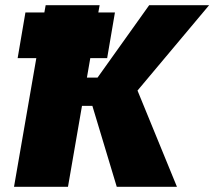

<svg xmlns="http://www.w3.org/2000/svg" viewBox="-20 -720 826 740"><path d="M430 0H662L510 -371L786 -700H555L356 -421H315L328 -496H393L423 -672H359L364 -700H156L151 -672H78L48 -496H120L34 0H242L296 -312H336Z"/></svg>

Font: Fixel Display Black
Style: Italic
Weight: 900
Italic angle: -10°
Designer: AlfaBravo + MacPaw
Foundry: Kyrylo Tkachov, Marchela Mozhyna, Serhii Makarenko, Maria Weinstein, Zakhar Kryvoshyya
Version: Version 1.210;Glyphs 3.2 (3217)